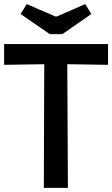

<svg xmlns="http://www.w3.org/2000/svg" viewBox="-26 -913 545 933"><path d="M187 0 189 -601 -6 -598V-699H499V-598L301 -601L304 0ZM216 -747 74 -845 104 -893 243 -833H250L388 -893L418 -845L277 -747Z"/></svg>

Font: Ruda
Style: Bold
Weight: 700
Designer: Mariela Monsalve and Angelina Sanchez
Foundry: Mariela Monsalve and Angelina Sanchez
Version: Version 2.000